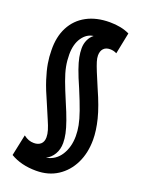

<svg xmlns="http://www.w3.org/2000/svg" viewBox="-177 -830 844 1131"><g transform="rotate(20 245.0 -264.5)"><path d="M198 221Q104 221 37 181L65 48Q82 61 97.5 66.5Q113 72 130 72Q157 72 173 57.5Q189 43 189 15Q189 -5 182 -28.5Q175 -52 160 -86Q145 -120 123 -173Q89 -248 72 -301Q55 -354 48 -395.5Q41 -437 41 -477Q39 -561 71 -622.5Q103 -684 164 -717Q225 -750 309 -750Q381 -750 433 -725L406 -591Q394 -597 384 -599Q374 -601 364 -601Q338 -601 323.5 -585.5Q309 -570 309 -542Q309 -526 315.5 -504.5Q322 -483 336 -448.5Q350 -414 374 -358Q417 -262 434.5 -192Q452 -122 452 -65Q452 18 420.5 82.5Q389 147 332 184Q275 221 198 221ZM293 13Q293 53 275 83.5Q257 114 227 129Q286 118 317.5 68Q349 18 349 -51Q349 -82 342.5 -116.5Q336 -151 319 -199.5Q302 -248 271 -322Q244 -383 229.5 -424Q215 -465 209.5 -494Q204 -523 204 -549Q204 -578 215.5 -602.5Q227 -627 246 -641Q204 -636 176 -595.5Q148 -555 148 -490Q148 -452 155 -415.5Q162 -379 179 -333Q196 -287 224 -221Q250 -161 265 -118.5Q280 -76 286.5 -45Q293 -14 293 13Z"/></g></svg>

Font: Georama SemiCondensed
Style: Bold
Weight: 700
Width: 4
Designer: Jean-Baptiste Levee
Foundry: Production Type
Version: Version 1.000